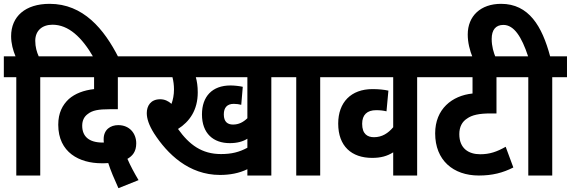

<svg xmlns="http://www.w3.org/2000/svg" viewBox="-20 -916 2979 1002"><path d="M65 -513V0H190V-513H267V-622H182C172 -644 164 -671 164 -703C164 -756 200 -787 254 -787C337 -787 407 -723 469 -615H599C523 -765 414 -896 239 -896C112 -896 38 -830 38 -727C38 -689 48 -653 61 -622H0V-513Z M598 66 703 24C681 -13 660 -52 645 -87C671 -102 691 -124 691 -168C691 -220 656 -263 597 -263C557 -263 521 -240 521 -190C521 -185 521 -178 522 -172C520 -172 518 -172 516 -172C443 -172 409 -205 409 -260C409 -288 420 -308 438 -321C462 -340 493 -346 553 -346H595V-513H734V-622H254V-513H471V-451C417 -445 372 -428 339 -399C306 -368 284 -327 284 -265C284 -120 395 -64 510 -64C522 -64 534 -64 545 -65C557 -27 577 20 598 66Z M1396 -513H1474V-622H721V-513H880C885 -494 888 -472 888 -449C888 -421 883 -396 875 -374C858 -389 839 -398 816 -398C766 -398 746 -363 746 -326C746 -297 757 -263 784 -220C853 -113 965 -3 1128 -3C1180 -3 1228 -12 1271 -33V0H1396ZM1196 -266C1169 -266 1148 -279 1148 -319C1148 -354 1165 -374 1200 -374C1214 -374 1228 -372 1239 -369L1247 -463C1230 -467 1202 -470 1183 -470C1087 -470 1034 -412 1034 -319C1034 -219 1094 -169 1179 -169C1217 -169 1247 -177 1271 -192V-145C1228 -122 1189 -112 1133 -112C1034 -112 968 -160 909 -243C969 -281 1012 -341 1012 -434C1012 -466 1008 -492 1002 -513H1271V-299C1249 -278 1226 -266 1196 -266Z M1651 -513H1728V-622H1461V-513H1526V0H1651Z M2234 -513V-622H1715V-513H2032V-252C2006 -221 1974 -200 1932 -200C1898 -200 1870 -216 1870 -270C1870 -317 1896 -341 1943 -341C1964 -341 1981 -339 1997 -335L2007 -443C1985 -448 1956 -451 1924 -451C1812 -451 1745 -382 1745 -271C1745 -153 1815 -92 1922 -92C1967 -92 2000 -101 2032 -121V0H2157V-513Z M2684 -513V-622H2221V-513H2446V-428C2339 -417 2251 -347 2251 -220C2251 -80 2345 0 2479 0C2549 0 2604 -14 2659 -42L2619 -150C2573 -124 2536 -111 2486 -111C2426 -111 2377 -141 2377 -216C2377 -254 2392 -281 2417 -297C2443 -316 2481 -324 2540 -324H2571V-513Z M2737 -513V0H2862V-513H2939V-622H2851C2809 -779 2740 -896 2595 -896C2488 -896 2421 -832 2421 -736C2421 -695 2431 -654 2447 -615H2567C2556 -642 2546 -674 2546 -713C2546 -760 2567 -786 2607 -786C2662 -786 2702 -725 2736 -622H2672V-513Z"/></svg>

Font: Noto Sans Devanagari UI Condensed
Style: Bold
Weight: 700
Width: 3
Designer: Jelle Bosma - Monotype Design Team
Foundry: Monotype Imaging Inc.
Version: Version 2.004